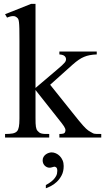

<svg xmlns="http://www.w3.org/2000/svg" viewBox="-20 -715 546 998"><path d="M288.6 0V-18.6Q302.7 -18.6 309.6 -20.8Q316.4 -22.9 318.8 -29.8Q320.3 -33.7 320.3 -37.6Q320.3 -42 318.6 -46.9Q316.9 -51.8 312.7 -58.3Q308.6 -64.9 301.3 -74.2L164.6 -247.1V-101.1Q164.6 -85 165 -74.2Q165.5 -63.5 166.7 -55.9Q168 -48.3 169.9 -43.5Q171.9 -38.6 175.3 -34.7Q179.7 -29.8 183.8 -26.6Q188 -23.4 194.3 -21.5Q200.7 -19.5 210.4 -19Q220.2 -18.6 235.8 -18.6V0H6.3V-18.6Q29.8 -18.6 44.9 -21.2Q60.1 -23.9 68.4 -32.7Q75.2 -40 78.1 -55.7Q81.1 -71.3 81.1 -98.1V-505.4Q81.1 -543.9 80.6 -565.9Q80.1 -587.9 78.6 -599.9Q77.1 -611.8 74.5 -616.5Q71.8 -621.1 67.4 -624.5Q64.5 -627 60.5 -628.9Q56.6 -630.9 50.8 -631.3Q44.9 -631.8 36.6 -630.1Q28.3 -628.4 16.6 -623.5L6.3 -641.1L141.6 -694.8H164.6V-257.8L277.3 -353.5Q293 -366.7 302.2 -375.2Q311.5 -383.8 316.2 -389.6Q320.8 -395.5 322 -399.4Q323.2 -403.3 323.2 -406.7Q323.2 -417 315.4 -423.8Q307.6 -430.7 288.6 -432.1V-447.3H482.9V-432.1Q442.9 -430.7 417 -419.4Q403.8 -414.1 389.4 -404.3Q375 -394.5 357.9 -379.4L240.7 -274.4L357.9 -127.9Q377 -104 389.9 -88.1Q402.8 -72.3 411.9 -62.3Q420.9 -52.2 427.2 -46.4Q433.6 -40.5 439 -36.6Q444.3 -32.7 450 -29.8Q455.6 -26.9 463.9 -22Q468.8 -19.5 479.5 -19Q490.2 -18.6 506.3 -18.6V0ZM311 147.9Q311 176.3 300.3 196.5Q289.6 216.8 274.9 230.5Q260.3 244.1 244.4 252.2Q228.5 260.3 218.3 263.7V247.1Q227.5 241.7 238 234.9Q248.5 228 257.3 219.2Q266.1 210.4 272 199.2Q277.8 188 277.8 173.3Q277.8 159.7 272.5 155.5Q267.1 151.4 264.2 151.4Q259.8 151.4 252 154.1Q244.1 156.7 237.3 156.7Q231 156.7 224.6 154.1Q218.3 151.4 213.1 146.5Q208 141.6 204.8 134.5Q201.7 127.4 201.7 118.7Q201.7 108.4 206.3 100.6Q210.9 92.8 218 87.6Q225.1 82.5 233.2 79.8Q241.2 77.1 248.5 77.1Q259.3 77.1 270.5 82Q281.7 86.9 290.8 96.2Q299.8 105.5 305.4 118.4Q311 131.3 311 147.9Z"/></svg>

Font: Doulos SIL Compact
Style: Regular
Weight: 400
Designer: Walt Agee, Victor Gaultney, Peter Martin, Debbi Hosken
Foundry: SIL International
Version: Version 4.110; 2011; Maintenance release ; LnSpcTght